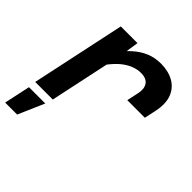

<svg xmlns="http://www.w3.org/2000/svg" viewBox="-215 -717 1066 1066"><g transform="rotate(45 318.5 -183.5)"><path d="M457 -290 472 -360Q481 -401 464 -426Q447 -451 404 -451Q353 -451 303 -415.5Q253 -380 202 -299L212 -420Q247 -468 283 -500.5Q319 -533 359 -549.5Q399 -566 446 -566Q504 -566 546 -542.5Q588 -519 606 -473.5Q624 -428 610 -360L595 -290ZM24 0 142 -554H273L257 -446L162 0ZM-13 199 20 45H148L81 199Z"/></g></svg>

Font: Azeret Mono Thin SemiBold
Style: Italic
Weight: 600
Italic angle: -12°
Version: Version 1.002